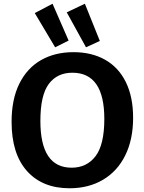

<svg xmlns="http://www.w3.org/2000/svg" viewBox="-20 -995 772 1027"><path d="M42 -343Q42 -464 83.5 -547.5Q125 -631 199.5 -673.5Q274 -716 373 -716Q470 -716 542 -675.5Q614 -635 653 -556Q692 -477 692 -365Q692 -249 650 -164Q608 -79 531 -33.5Q454 12 352 12Q207 12 124.5 -80Q42 -172 42 -343ZM538 -359Q538 -606 367 -606Q286 -606 241 -546Q196 -486 196 -348Q196 -98 363 -98Q444 -98 491 -159.5Q538 -221 538 -359ZM347 -778 275 -742 166 -925 261 -975ZM514 -776 440 -742 337 -929 434 -975Z"/></svg>

Font: Bitter Pro
Style: Bold
Weight: 700
Designer: Sol Matas, and Bitter project Authors
Foundry: Sol Matas
Version: Version 1.010